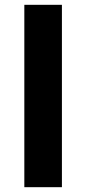

<svg xmlns="http://www.w3.org/2000/svg" viewBox="-20 -777 360 797"><path d="M237 0V-757H81V0Z"/></svg>

Font: Cheyenne Sans
Style: Bold
Weight: 700
Designer: The Public Sans project authors (U.S. Web Design System), Libre Franklin designed by Pablo Impallari and Rodrigo Fuenzal
Foundry: The Cheyenne Sans Project Authors
Version: Version 2.007